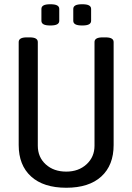

<svg xmlns="http://www.w3.org/2000/svg" viewBox="-20 -878 623 904"><path d="M68 -195V-680Q68 -702 106 -702H120Q158 -702 158 -680V-192Q158 -138 195.5 -104Q233 -70 292 -70Q350 -70 387.5 -104.5Q425 -139 425 -192V-680Q425 -702 463 -702H477Q515 -702 515 -680V-195Q515 -100 457 -47Q399 6 292 6Q185 6 126.5 -47Q68 -100 68 -195ZM175 -780V-836Q175 -847 185 -852.5Q195 -858 217 -858Q239 -858 249 -852.5Q259 -847 259 -836V-780Q259 -769 249 -763.5Q239 -758 217 -758Q195 -758 185 -763.5Q175 -769 175 -780ZM325 -780V-836Q325 -847 335 -852.5Q345 -858 367 -858Q389 -858 399 -852.5Q409 -847 409 -836V-780Q409 -769 399 -763.5Q389 -758 367 -758Q345 -758 335 -763.5Q325 -769 325 -780Z"/></svg>

Font: Asap Condensed
Style: Regular
Weight: 400
Designer: Pablo Cosgaya
Foundry: Omnibus-Type
Version: Version 1.010; ttfautohint (v1.8)